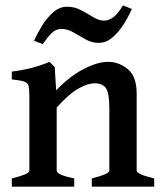

<svg xmlns="http://www.w3.org/2000/svg" viewBox="-20 -701 611 721"><path d="M24.4 0V-30.8Q56.6 -39.1 73.5 -45.9Q90.3 -52.7 90.3 -60.5V-339.8Q90.3 -365.2 87.6 -377.4Q85 -389.6 71.3 -394.5Q57.6 -399.4 24.4 -402.8V-432.1Q66.4 -437.5 99.9 -446.3Q133.3 -455.1 166 -468.8L185.5 -449.2L190.9 -361.8Q243.2 -416 295.2 -442.4Q347.2 -468.8 385.3 -468.8Q427.2 -468.8 460.2 -441.2Q493.2 -413.6 493.2 -349.6V-60.5Q493.2 -54.2 506.8 -47.4Q520.5 -40.5 559.1 -30.8V0H324.7V-30.8Q359.9 -40 375.2 -47.1Q390.6 -54.2 390.6 -60.5V-294.4Q390.6 -350.1 378.4 -369.1Q366.2 -388.2 335.4 -388.2Q310.1 -388.2 275.1 -368.9Q240.2 -349.6 192.9 -297.4V-60.5Q192.9 -44.4 258.8 -30.8V0ZM141.1 -535.2 107.9 -547.9Q119.6 -574.7 137.7 -604.2Q155.8 -633.8 179.7 -654.8Q203.6 -675.8 231.9 -675.8Q260.3 -675.8 284.4 -662.8Q308.6 -649.9 330.1 -636.7Q351.6 -623.5 370.6 -623.5Q408.7 -623.5 441.4 -680.7L475.1 -667.5Q463.9 -641.1 445.3 -611.3Q426.8 -581.5 402.8 -560.8Q378.9 -540 350.6 -540Q324.7 -540 301.3 -553.2Q277.8 -566.4 255.9 -579.3Q233.9 -592.3 210.9 -592.3Q189.9 -592.3 174.6 -577.4Q159.2 -562.5 141.1 -535.2Z"/></svg>

Font: David Libre Medium
Style: Regular
Weight: 500
Designer: Ismar David, J. Victor Gaultney, Annie Olsen and Meir Sadan
Foundry: Monotype Imaging Inc. & SIL International
Version: Version 1.100; ttfautohint (v1.8.4.7-5d5b)